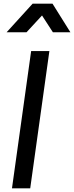

<svg xmlns="http://www.w3.org/2000/svg" viewBox="-20 -1022 402 1042"><path d="M45 0 149 -745H248L144 0ZM16 -847 157 -1002H265L362 -847H267L208 -938L124 -847Z"/></svg>

Font: Plus Jakarta Sans Medium
Style: Italic
Weight: 500
Italic angle: -8°
Designer: Gumpita Rahayu
Foundry: Tokotype
Version: Version 2.071; ttfautohint (v1.8.4.7-5d5b);gftools[0.9.29]